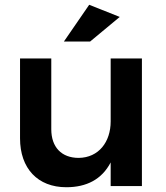

<svg xmlns="http://www.w3.org/2000/svg" viewBox="-20 -780 696 805"><path d="M358 -606 482 -709 354 -760 248 -606ZM575 -535H444V-271C444 -185 394 -119 310 -118C238 -118 195 -163 195 -238V-535H64V-200C64 -74 138 5 258 5C343 5 407 -28 444 -99V0H575Z"/></svg>

Font: Montserrat_SPRD_medium Medium
Style: Regular
Weight: 400
Designer: Julieta Ulanovsky edited by Nelly Hempel
Foundry: Julieta Ulanovsky
Version: Version 4.000;PS 004.000;hotconv 1.0.88;makeotf.lib2.5.64775